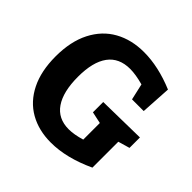

<svg xmlns="http://www.w3.org/2000/svg" viewBox="-182 -892 1080 1080"><g transform="rotate(45 358.0 -352.5)"><path d="M698 -279 629 -259V-53Q487 13 364 13Q267 13 194 -28.5Q121 -70 80.5 -151.5Q40 -233 40 -349Q40 -468 82.5 -551Q125 -634 200.5 -676Q276 -718 375 -718Q490 -718 619 -664L608 -482H515L493 -579Q431 -596 387 -596Q299 -596 254.5 -535.5Q210 -475 210 -357Q210 -238 253.5 -174.5Q297 -111 382 -111Q424 -111 481 -128V-260L411 -275V-357L698 -362Z"/></g></svg>

Font: Bitter Pro OGT
Style: Bold
Weight: 700
Designer: Sol Matas, and Bitter project Authors
Foundry: Sol Matas
Version: Version 2.110